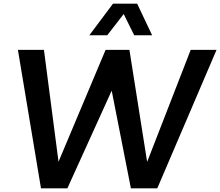

<svg xmlns="http://www.w3.org/2000/svg" viewBox="-20 -1020 1193 1040"><path d="M561 -829H464L592 -1000H723L804 -829H707L650 -944ZM1153 -750 832 0H689L585 -529L345 0H202L77 -750H218L297 -144L552 -750H681L777 -143L1013 -750Z"/></svg>

Font: Oakes Grotesk
Style: Bold Italic
Weight: 600
Italic angle: -8°
Designer: Samuel Oakes
Foundry: Samuel Oakes
Version: Version 1.000;PS 001.000;hotconv 1.0.88;makeotf.lib2.5.64775